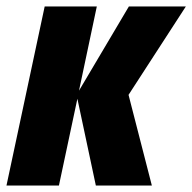

<svg xmlns="http://www.w3.org/2000/svg" viewBox="-33 -573 594 593"><path d="M-13 0 105 -553H266L211 -293L365 -553H541L364 -280L436 0H263L206 -268L149 0Z"/></svg>

Font: Noto Sans Display Condensed Black
Style: Italic
Weight: 900
Width: 3
Italic angle: -192°
Designer: Monotype Design Team
Foundry: Monotype Imaging Inc.
Version: Version 1.900